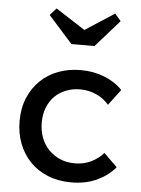

<svg xmlns="http://www.w3.org/2000/svg" viewBox="-51 -738 579 787"><g transform="rotate(5 238.0 -344.5)"><path d="M271 8Q218 8 175 -9.5Q132 -27 102 -58Q72 -89 55.5 -131.5Q39 -174 39 -224Q39 -278 57 -320.5Q75 -363 106.5 -393Q138 -423 180 -438.5Q222 -454 271 -454Q324 -454 369 -436Q414 -418 443 -387L394 -322Q373 -347 342 -361Q311 -375 275 -375Q244 -375 217.5 -364.5Q191 -354 171.5 -335Q152 -316 141 -288Q130 -260 130 -226Q130 -192 141 -163.5Q152 -135 172 -114.5Q192 -94 219 -82.5Q246 -71 279 -71Q317 -71 347 -86Q377 -101 397 -124L452 -70Q423 -35 377 -13.5Q331 8 271 8ZM271 -619 391 -697 416 -668 318 -557H223L124 -668L150 -697Z"/></g></svg>

Font: Tilda Sans Medium
Style: Regular
Weight: 500
Designer: ParaType Ltd
Foundry: ParaType Ltd
Version: Version 1.009